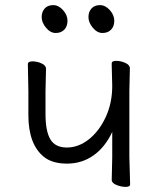

<svg xmlns="http://www.w3.org/2000/svg" viewBox="-20 -721 618 751"><path d="M231.5 -605Q219 -592 198 -592Q177 -592 160 -612.5Q143 -633 143 -654Q143 -675 155 -688Q167 -701 188 -701Q209 -701 226.5 -681.5Q244 -662 244 -640Q244 -618 231.5 -605ZM414.5 -605Q402 -592 381 -592Q360 -592 343 -612.5Q326 -633 326 -654Q326 -675 338 -688Q350 -701 371 -701Q392 -701 409.5 -681.5Q427 -662 427 -640Q427 -618 414.5 -605ZM489 0Q489 10 471.5 10Q454 10 435.5 2.5Q417 -5 417 -18L419 -106V-205Q391 -145 345.5 -113Q300 -81 242 -81Q184 -81 151 -108Q91 -157 91 -271V-364L89 -470Q89 -481 107 -481Q125 -481 142.5 -473Q160 -465 160 -452L158 -364V-275Q158 -208 177 -176Q196 -144 241.5 -144Q287 -144 327.5 -176Q368 -208 393.5 -263Q419 -318 419 -385L417 -463V-473Q417 -483 434.5 -483Q452 -483 470 -475Q488 -467 488 -454L486 -365V-106Z"/></svg>

Font: LXGW WenKai
Style: Regular
Weight: 400
Designer: LXGW / Fontworks Inc.
Foundry: LXGW / Fontworks Inc.
Version: Version 1.520; June 14, 2025